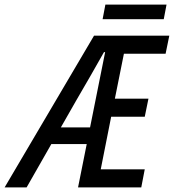

<svg xmlns="http://www.w3.org/2000/svg" viewBox="-82 -809 751 829"><path d="M-62 0 324 -655H649L633 -577H453L414 -383H559L543 -305H398L353 -78H543L528 0H255L372 -584H367Q337 -531 307 -478.5Q277 -426 247 -375L33 0ZM106 -187 121 -259H347L333 -187ZM361 -726 373 -789H637L625 -726Z"/></svg>

Font: Source Code Pro ExtraLight Medium
Style: Italic
Weight: 500
Italic angle: -11°
Monospace: yes
Version: Version 1.016;hotconv 1.0.116;makeotfexe 2.5.65601